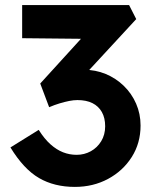

<svg xmlns="http://www.w3.org/2000/svg" viewBox="-20 -724 609 754"><path d="M274 10Q193 10 133 -25Q73 -60 21 -145L132 -214Q154 -179 178 -157.5Q202 -136 227.5 -126Q253 -116 281 -116Q311 -116 336.5 -130Q362 -144 377.5 -169.5Q393 -195 393 -228Q393 -261 380 -284Q367 -307 343 -319Q319 -331 284 -331Q269 -331 251.5 -327.5Q234 -324 214 -318Q194 -312 173 -303L138 -396L322 -598L360 -571L67 -574V-704H487L515 -649L285 -400L251 -440Q259 -443 277 -446.5Q295 -450 310 -450Q355 -450 395 -433.5Q435 -417 466 -387Q497 -357 514.5 -317Q532 -277 532 -231Q532 -162 497.5 -107.5Q463 -53 404.5 -21.5Q346 10 274 10Z"/></svg>

Font: Readex Pro SemiBold
Style: Regular
Weight: 600
Designer: Bonnie Shaver-Troup, Thomas Jockin
Foundry: Lexend
Version: Version 1.204